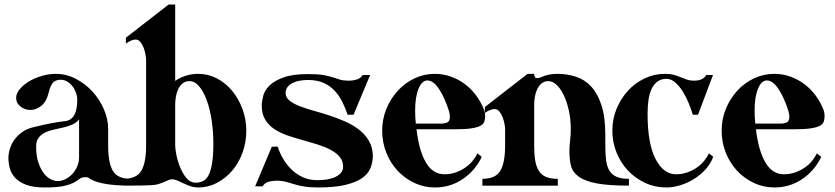

<svg xmlns="http://www.w3.org/2000/svg" viewBox="-20 -834 3675 845"><path d="M456 -193Q456 -118 476.5 -82.5Q497 -47 556 -47V-17Q411 -17 368 -53Q365 -54 361.5 -54Q358 -54 355 -54Q339 -54 330.5 -47Q322 -40 307 -31.5Q292 -23 263 -16Q234 -9 177 -9Q127 -9 96 -20.5Q65 -32 47.5 -50.5Q30 -69 23.5 -92.5Q17 -116 17 -139Q17 -157 23 -177.5Q29 -198 42 -217Q55 -236 76 -251.5Q97 -267 126 -274Q211 -295 267 -301Q320 -307 320 -395Q320 -411 314 -427Q308 -443 298 -455.5Q288 -468 275 -475.5Q262 -483 248 -483Q222 -483 211 -467.5Q200 -452 195 -429Q185 -387 162 -368.5Q139 -350 114 -350Q90 -350 70.5 -365Q51 -380 51 -404Q51 -422 66.5 -441Q82 -460 106.5 -475Q131 -490 162.5 -499.5Q194 -509 226 -509Q272 -509 314 -487Q356 -465 387.5 -430.5Q419 -396 437.5 -352.5Q456 -309 456 -266ZM328 -309Q317 -294 298.5 -286Q280 -278 259 -273Q238 -268 216.5 -263.5Q195 -259 178 -250.5Q161 -242 150 -228Q139 -214 139 -189Q139 -149 148.5 -120Q158 -91 172 -72.5Q186 -54 202.5 -45.5Q219 -37 233 -37Q251 -37 268 -45.5Q285 -54 298.5 -68.5Q312 -83 320 -102Q328 -121 328 -142Z M751 -814V-478Q797 -509 853 -509Q896 -509 934.5 -489Q973 -469 1001.5 -434.5Q1030 -400 1047 -354.5Q1064 -309 1064 -259Q1064 -208 1047.5 -162.5Q1031 -117 1002 -83Q973 -49 934.5 -29Q896 -9 853 -9Q835 -9 818.5 -14.5Q802 -20 787.5 -27Q773 -34 760.5 -39.5Q748 -45 738 -45Q729 -45 720.5 -41Q712 -37 701.5 -32.5Q691 -28 678 -24Q665 -20 647 -19Q630 -18 599 -17.5Q568 -17 523 -17V-47Q581 -47 602 -82.5Q623 -118 623 -193V-571Q623 -578 620.5 -593Q618 -608 612.5 -623Q607 -638 598 -649Q589 -660 577 -660Q559 -660 534 -642V-668L722 -814ZM751 -193Q751 -181 756 -154Q761 -127 772 -99.5Q783 -72 800 -51Q817 -30 842 -30Q860 -30 874.5 -37.5Q889 -45 898.5 -64Q908 -83 913.5 -116.5Q919 -150 919 -201Q919 -255 911.5 -304.5Q904 -354 890 -392.5Q876 -431 856.5 -454Q837 -477 814 -477Q795 -477 783 -466.5Q771 -456 764 -441Q757 -426 754 -408Q751 -390 751 -375Z M1202 -39Q1181 -39 1162.5 -34Q1144 -29 1136 -14H1103L1176 -188L1202 -189Q1211 -161 1226.5 -134.5Q1242 -108 1264 -87Q1286 -66 1314 -53.5Q1342 -41 1377 -41Q1400 -41 1420.5 -44.5Q1441 -48 1456.5 -55.5Q1472 -63 1481 -74Q1490 -85 1490 -100Q1490 -127 1474 -145Q1458 -163 1432.5 -176Q1407 -189 1375 -199Q1343 -209 1310 -218Q1277 -227 1245 -238Q1213 -249 1188 -265.5Q1163 -282 1147.5 -307Q1132 -332 1132 -369Q1132 -388 1138.5 -412.5Q1145 -437 1166.5 -458Q1188 -479 1228.5 -493.5Q1269 -508 1336 -508Q1379 -508 1404 -503.5Q1429 -499 1445.5 -493.5Q1462 -488 1476.5 -483.5Q1491 -479 1515 -479Q1534 -479 1551 -484.5Q1568 -490 1576 -504H1609L1536 -329H1510Q1500 -358 1486.5 -385.5Q1473 -413 1453 -434.5Q1433 -456 1404.5 -469Q1376 -482 1336 -482Q1317 -482 1299.5 -479Q1282 -476 1268 -469Q1254 -462 1245.5 -451Q1237 -440 1237 -425Q1237 -405 1254.5 -391Q1272 -377 1299.5 -366.5Q1327 -356 1361 -346.5Q1395 -337 1429 -326Q1463 -315 1497.5 -300Q1532 -285 1559.5 -264Q1587 -243 1604 -213.5Q1621 -184 1621 -145Q1620 -118 1610 -93.5Q1600 -69 1574 -50.5Q1548 -32 1501 -20.5Q1454 -9 1380 -9Q1341 -9 1316.5 -13.5Q1292 -18 1274 -23.5Q1256 -29 1240 -33.5Q1224 -38 1202 -39Z M1894 -509Q1930 -509 1964 -497Q1998 -485 2026.5 -463.5Q2055 -442 2076.5 -412.5Q2098 -383 2111 -349Q2115 -337 2115 -323Q2115 -310 2111.5 -299Q2108 -288 2094.5 -280.5Q2081 -273 2053.5 -269Q2026 -265 1979 -265H1813Q1824 -171 1854.5 -119Q1885 -67 1936 -67Q1962 -67 1985 -75Q2008 -83 2027 -96Q2046 -109 2059.5 -125.5Q2073 -142 2081 -159L2100 -144Q2099 -141 2098 -139Q2097 -137 2096 -135Q2066 -78 2013 -43.5Q1960 -9 1894 -9Q1846 -9 1803.5 -29Q1761 -49 1729.5 -83Q1698 -117 1680 -162.5Q1662 -208 1662 -259Q1662 -310 1680.5 -355Q1699 -400 1730.5 -434.5Q1762 -469 1804 -489Q1846 -509 1894 -509ZM1810 -290H1921Q1938 -290 1949 -295.5Q1960 -301 1960 -320Q1960 -325 1959 -331Q1958 -337 1956 -345Q1937 -405 1912 -442.5Q1887 -480 1861 -480Q1837 -480 1822 -443.5Q1807 -407 1807 -347Q1807 -320 1810 -290Z M2203 -193V-266Q2203 -273 2200.5 -287.5Q2198 -302 2192.5 -317Q2187 -332 2178 -343Q2169 -354 2157 -354Q2138 -354 2114 -337V-363L2302 -509H2331Q2331 -490 2344 -490Q2352 -490 2361 -494Q2392 -509 2433 -509Q2476 -509 2514.5 -496.5Q2553 -484 2581.5 -453.5Q2610 -423 2627 -371Q2644 -319 2644 -241V-193Q2644 -156 2647.5 -128.5Q2651 -101 2662 -83Q2673 -65 2693.5 -56Q2714 -47 2748 -47V-17Q2658 -17 2606 -27Q2554 -37 2527 -56.5Q2500 -76 2493 -104Q2486 -132 2486 -169Q2486 -191 2489 -215Q2492 -239 2492 -265Q2492 -311 2483 -350Q2474 -389 2460 -417.5Q2446 -446 2428.5 -461.5Q2411 -477 2394 -477Q2375 -477 2363 -466.5Q2351 -456 2344 -441Q2337 -426 2334 -408Q2331 -390 2331 -375V-193Q2331 -155 2335.5 -127.5Q2340 -100 2351.5 -82Q2363 -64 2383 -55.5Q2403 -47 2435 -47V-17H2103V-47Q2161 -47 2182 -82.5Q2203 -118 2203 -193Z M2907 -509Q2929 -509 2945.5 -504.5Q2962 -500 2976 -494Q2990 -488 3003.5 -483.5Q3017 -479 3034 -479Q3075 -479 3088 -504H3118L3052 -329H3029Q3023 -350 3012 -377.5Q3001 -405 2986 -429.5Q2971 -454 2952.5 -470.5Q2934 -487 2913 -487Q2890 -487 2874 -475.5Q2858 -464 2848 -443Q2838 -422 2834 -394Q2830 -366 2830 -333Q2830 -202 2865 -134.5Q2900 -67 2955 -67Q2981 -67 3004 -75Q3027 -83 3046 -96Q3065 -109 3078.5 -125.5Q3092 -142 3100 -159L3119 -144Q3108 -114 3086 -89.5Q3064 -65 3035.5 -47Q3007 -29 2975 -19Q2943 -9 2913 -9Q2863 -9 2819.5 -29Q2776 -49 2744 -83Q2712 -117 2693.5 -162.5Q2675 -208 2675 -259Q2675 -310 2693.5 -355Q2712 -400 2743.5 -434.5Q2775 -469 2817 -489Q2859 -509 2907 -509Z M3388 -509Q3424 -509 3458 -497Q3492 -485 3520.5 -463.5Q3549 -442 3570.5 -412.5Q3592 -383 3605 -349Q3609 -337 3609 -323Q3609 -310 3605.5 -299Q3602 -288 3588.5 -280.5Q3575 -273 3547.5 -269Q3520 -265 3473 -265H3307Q3318 -171 3348.5 -119Q3379 -67 3430 -67Q3456 -67 3479 -75Q3502 -83 3521 -96Q3540 -109 3553.5 -125.5Q3567 -142 3575 -159L3594 -144Q3593 -141 3592 -139Q3591 -137 3590 -135Q3560 -78 3507 -43.5Q3454 -9 3388 -9Q3340 -9 3297.5 -29Q3255 -49 3223.5 -83Q3192 -117 3174 -162.5Q3156 -208 3156 -259Q3156 -310 3174.5 -355Q3193 -400 3224.5 -434.5Q3256 -469 3298 -489Q3340 -509 3388 -509ZM3304 -290H3415Q3432 -290 3443 -295.5Q3454 -301 3454 -320Q3454 -325 3453 -331Q3452 -337 3450 -345Q3431 -405 3406 -442.5Q3381 -480 3355 -480Q3331 -480 3316 -443.5Q3301 -407 3301 -347Q3301 -320 3304 -290Z"/></svg>

Font: CatShop
Style: Regular
Weight: 400
Designer: Peter Wiegel
Foundry: Peter Wiegel
Version: Version 1.000 2009 initial release